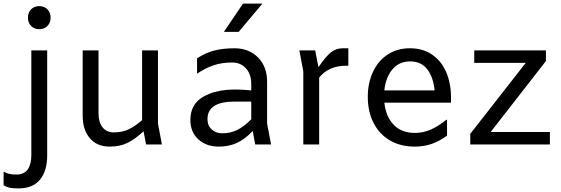

<svg xmlns="http://www.w3.org/2000/svg" viewBox="-72 -802 3112 1066"><path d="M83 -704Q83 -732 100.5 -750Q118 -768 146 -768Q174 -768 191.5 -750Q209 -732 209 -704Q209 -676 191.5 -658Q174 -640 146 -640Q118 -640 100.5 -658Q83 -676 83 -704ZM-52 227V151Q-33 161 -18 164Q-3 167 19 167Q62 167 82 138.5Q102 110 102 60V-522H190V60Q190 147 150 195.5Q110 244 31 244Q2 244 -15 241Q-32 238 -52 227Z M739 0 725 -73Q679 -30 636.5 -9Q594 12 537 12Q466 12 426.5 -35Q387 -82 387 -160V-522H475V-172Q475 -124 497 -95.5Q519 -67 560 -67Q607 -67 642.5 -84Q678 -101 717 -135V-522H805V-116L827 0Z M1345 0 1331 -75Q1292 -32 1246.5 -10Q1201 12 1144 12Q1073 12 1029 -28.5Q985 -69 985 -136Q985 -223 1055 -264Q1125 -305 1235 -305Q1275 -305 1323 -300V-336Q1323 -390 1293.5 -422.5Q1264 -455 1217 -455Q1161 -455 1115.5 -440Q1070 -425 1022 -393V-478Q1069 -509 1118 -521.5Q1167 -534 1230 -534Q1310 -534 1360.5 -483Q1411 -432 1411 -348V-116L1433 0ZM1323 -140V-238H1231Q1080 -238 1080 -141Q1080 -105 1103 -83.5Q1126 -62 1162 -62Q1210 -62 1248 -82Q1286 -102 1323 -140ZM1277 -782H1385L1253 -625H1171Z M1862 -534V-437H1847Q1800 -437 1762.5 -420Q1725 -403 1700 -371V0H1612V-406L1590 -522H1678L1696 -429Q1737 -489 1765.5 -511.5Q1794 -534 1831 -534Z M2432 -232H2062Q2070 -155 2113.5 -109.5Q2157 -64 2232 -64Q2277 -64 2319.5 -82.5Q2362 -101 2406 -137H2410V-49Q2366 -17 2323 -2.5Q2280 12 2231 12Q2151 12 2092 -23Q2033 -58 2001.5 -120.5Q1970 -183 1970 -264Q1970 -341 1998.5 -402.5Q2027 -464 2080 -499Q2133 -534 2204 -534Q2276 -534 2327.5 -498.5Q2379 -463 2405.5 -401Q2432 -339 2432 -261ZM2062 -300H2341Q2334 -373 2300.5 -417Q2267 -461 2205 -461Q2143 -461 2106 -416Q2069 -371 2062 -300Z M2981 -69V0H2539V-59L2847 -453H2561V-522H2959V-463L2652 -69Z"/></svg>

Font: Amiko
Style: Regular
Weight: 400
Designer: Pablo Impallari, Rodrigo Fuenzalida, Andres Torresi
Foundry: Impallari Type
Version: Version 1.001; ttfautohint (v1.3)